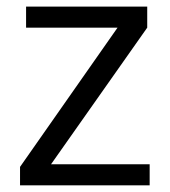

<svg xmlns="http://www.w3.org/2000/svg" viewBox="-20 -555 508 575"><path d="M428.2 -63H132.8L420.9 -472.2V-535.2H58.1V-472.2H332L40 -55.2V0H428.2Z"/></svg>

Font: Samim
Style: Regular
Weight: 400
Foundry: DejaVu fonts team - Redesigned by Saber Rastikerdar
Version: Version 4.0.5